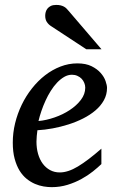

<svg xmlns="http://www.w3.org/2000/svg" viewBox="-20 -752 474 784"><path d="M328.1 -394Q328.1 -403.8 324.2 -413.3Q320.3 -422.9 313.5 -430.2Q306.6 -437.5 296.4 -442.1Q286.1 -446.8 273.9 -446.8Q257.3 -446.8 242.2 -438Q227.1 -429.2 213.1 -414.6Q199.2 -399.9 187.3 -380.9Q175.3 -361.8 165.8 -340.8Q156.2 -319.8 148.9 -298.3Q141.6 -276.9 137.2 -257.8Q168.9 -260.7 202.9 -272.5Q236.8 -284.2 264.6 -302.5Q292.5 -320.8 310.3 -344.2Q328.1 -367.7 328.1 -394ZM417 -393.1Q417 -365.7 404.3 -342.8Q391.6 -319.8 369.9 -301.3Q348.1 -282.7 319.6 -268.3Q291 -253.9 259.5 -243.9Q228 -233.9 195.3 -227.8Q162.6 -221.7 132.8 -220.2Q131.3 -210.4 130.1 -196.8Q128.9 -183.1 128.9 -173.8Q128.9 -146.5 135.5 -123.5Q142.1 -100.6 154.5 -83.7Q167 -66.9 184.6 -57.4Q202.1 -47.9 224.1 -47.9Q257.8 -47.9 298.3 -72.3Q338.9 -96.7 394 -145V-82Q379.9 -68.4 359.4 -52Q338.9 -35.6 312.7 -21.2Q286.6 -6.8 255.9 2.7Q225.1 12.2 190.9 12.2Q175.8 12.2 158 9.3Q140.1 6.3 122.6 -1.2Q105 -8.8 88.6 -22Q72.3 -35.2 59.8 -55.4Q47.4 -75.7 39.8 -103.8Q32.2 -131.8 32.2 -169.9Q32.2 -209.5 41.7 -248.8Q51.3 -288.1 68.6 -324Q85.9 -359.9 110.4 -390.9Q134.8 -421.9 164.1 -444.6Q193.4 -467.3 226.8 -480.2Q260.3 -493.2 295.9 -493.2Q330.6 -493.2 353.8 -481.7Q377 -470.2 391.1 -454.1Q405.3 -438 411.1 -420.9Q417 -403.8 417 -393.1ZM332.5 -550.8 187.5 -646Q177.2 -652.8 170.9 -662.8Q164.6 -672.9 164.6 -688Q164.6 -695.3 166.7 -703.1Q168.9 -710.9 174.1 -717.3Q179.2 -723.6 187.7 -727.8Q196.3 -731.9 209.5 -731.9Q220.2 -731.9 227.8 -730Q235.4 -728 241.2 -724.9Q247.1 -721.7 251.7 -717Q256.3 -712.4 260.7 -707L394.5 -550.8Z"/></svg>

Font: Charis SIL Am
Style: Italic
Weight: 400
Italic angle: -11°
Foundry: SIL International
Version: Version 5.000